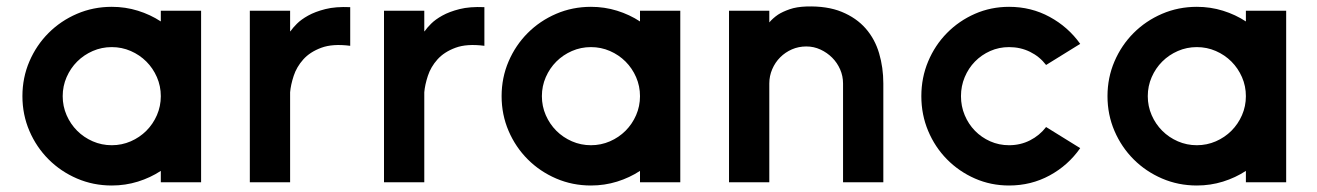

<svg xmlns="http://www.w3.org/2000/svg" viewBox="-20 -561 4054 591"><path d="M324 -540Q366 -540 404.5 -528Q443 -516 475 -495V-528H599V0H475V-35Q443 -14 404.5 -2Q366 10 324 10Q267 10 217 -11.5Q167 -33 129.5 -70.5Q92 -108 70.5 -158Q49 -208 49 -265Q49 -322 70.5 -372Q92 -422 129.5 -459.5Q167 -497 217 -518.5Q267 -540 324 -540ZM324 -416Q293 -416 265.5 -404Q238 -392 217.5 -371.5Q197 -351 185 -323.5Q173 -296 173 -265Q173 -234 185 -206.5Q197 -179 217.5 -158.5Q238 -138 265.5 -126Q293 -114 324 -114Q355 -114 382.5 -126Q410 -138 430.5 -158.5Q451 -179 463 -206.5Q475 -234 475 -265Q475 -296 463 -323.5Q451 -351 430.5 -371.5Q410 -392 382.5 -404Q355 -416 324 -416Z M1058 -539V-420Q1004 -427 969 -414Q934 -401 913.5 -378Q893 -355 884 -327.5Q875 -300 873 -277V0H749V-528H873V-464L875 -466Q881 -475 894 -488Q907 -501 928.5 -513Q950 -525 981.5 -533Q1013 -541 1058 -539Z M1471 -539V-420Q1417 -427 1382 -414Q1347 -401 1326.5 -378Q1306 -355 1297 -327.5Q1288 -300 1286 -277V0H1162V-528H1286V-464L1288 -466Q1294 -475 1307 -488Q1320 -501 1341.5 -513Q1363 -525 1394.5 -533Q1426 -541 1471 -539Z M1799 -540Q1841 -540 1879.5 -528Q1918 -516 1950 -495V-528H2074V0H1950V-35Q1918 -14 1879.5 -2Q1841 10 1799 10Q1742 10 1692 -11.5Q1642 -33 1604.5 -70.5Q1567 -108 1545.5 -158Q1524 -208 1524 -265Q1524 -322 1545.5 -372Q1567 -422 1604.5 -459.5Q1642 -497 1692 -518.5Q1742 -540 1799 -540ZM1799 -416Q1768 -416 1740.5 -404Q1713 -392 1692.5 -371.5Q1672 -351 1660 -323.5Q1648 -296 1648 -265Q1648 -234 1660 -206.5Q1672 -179 1692.5 -158.5Q1713 -138 1740.5 -126Q1768 -114 1799 -114Q1830 -114 1857.5 -126Q1885 -138 1905.5 -158.5Q1926 -179 1938 -206.5Q1950 -234 1950 -265Q1950 -296 1938 -323.5Q1926 -351 1905.5 -371.5Q1885 -392 1857.5 -404Q1830 -416 1799 -416Z M2348 0H2224V-528H2348V-492Q2359 -505 2375 -516Q2389 -525 2410.5 -532.5Q2432 -540 2462 -541Q2526 -543 2571 -524.5Q2616 -506 2644.5 -473.5Q2673 -441 2686 -397Q2699 -353 2699 -304V0H2575V-304Q2575 -327 2566 -347.5Q2557 -368 2541.5 -383.5Q2526 -399 2505.5 -408.5Q2485 -418 2462 -418Q2438 -418 2417.5 -409Q2397 -400 2381.5 -384.5Q2366 -369 2357 -348Q2348 -327 2348 -304Z M3086 -540Q3154 -540 3211 -509Q3268 -478 3305 -426L3200 -361Q3180 -387 3150.5 -401.5Q3121 -416 3086 -416Q3055 -416 3028 -404Q3001 -392 2981 -371.5Q2961 -351 2949.5 -323.5Q2938 -296 2938 -265Q2938 -234 2949.5 -206.5Q2961 -179 2981 -158.5Q3001 -138 3028 -126Q3055 -114 3086 -114Q3121 -114 3150.5 -129Q3180 -144 3200 -170L3305 -105Q3268 -52 3211 -21Q3154 10 3086 10Q3030 10 2981 -11.5Q2932 -33 2895 -70.5Q2858 -108 2837 -158Q2816 -208 2816 -265Q2816 -322 2837 -372Q2858 -422 2895 -459.5Q2932 -497 2981 -518.5Q3030 -540 3086 -540Z M3664 -540Q3706 -540 3744.5 -528Q3783 -516 3815 -495V-528H3939V0H3815V-35Q3783 -14 3744.5 -2Q3706 10 3664 10Q3607 10 3557 -11.5Q3507 -33 3469.5 -70.5Q3432 -108 3410.5 -158Q3389 -208 3389 -265Q3389 -322 3410.5 -372Q3432 -422 3469.5 -459.5Q3507 -497 3557 -518.5Q3607 -540 3664 -540ZM3664 -416Q3633 -416 3605.5 -404Q3578 -392 3557.5 -371.5Q3537 -351 3525 -323.5Q3513 -296 3513 -265Q3513 -234 3525 -206.5Q3537 -179 3557.5 -158.5Q3578 -138 3605.5 -126Q3633 -114 3664 -114Q3695 -114 3722.5 -126Q3750 -138 3770.5 -158.5Q3791 -179 3803 -206.5Q3815 -234 3815 -265Q3815 -296 3803 -323.5Q3791 -351 3770.5 -371.5Q3750 -392 3722.5 -404Q3695 -416 3664 -416Z"/></svg>

Font: Afrihost Sans Med
Style: Regular
Weight: 500
Designer: Afrihost SP Pty Ltd
Version: Version 1.000